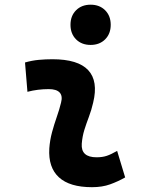

<svg xmlns="http://www.w3.org/2000/svg" viewBox="-20 -776 626 806"><path d="M360.4 -587.4Q322.8 -587.4 299.3 -610.8Q275.9 -634.3 275.9 -671.9Q275.9 -709.5 299.3 -732.9Q322.8 -756.3 360.4 -756.3Q397.9 -756.3 421.4 -732.9Q444.8 -709.5 444.8 -671.9Q444.8 -634.3 421.4 -610.8Q397.9 -587.4 360.4 -587.4ZM471.7 -142.6 505.4 -31.2Q475.6 -14.2 442.4 -2.2Q409.2 9.8 366.2 9.8Q272.5 9.8 227.3 -31.7Q182.1 -73.2 187 -153.3Q189.5 -188 198.5 -221.2Q207.5 -254.4 218.5 -285.6Q229.5 -316.9 236.3 -345.2Q243.7 -373 230.5 -387.5Q217.3 -401.9 184.6 -401.9Q138.2 -401.9 95.2 -390.6L85 -513.7Q113.8 -522 142.6 -524.7Q171.4 -527.3 200.2 -527.3Q307.6 -527.3 350.3 -481.4Q393.1 -435.5 371.1 -345.2Q363.8 -313.5 353.3 -285.9Q342.8 -258.3 334.2 -231Q325.7 -203.6 323.2 -172.4Q319.3 -115.7 385.3 -115.7Q409.7 -115.7 428 -121.8Q446.3 -127.9 471.7 -142.6Z"/></svg>

Font: Cascadia Code PL
Style: Italic
Weight: 400
Italic angle: -10°
Monospace: yes
Designer: Aaron Bell
Foundry: Saja Typeworks
Version: Version 2404.023